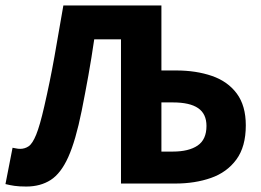

<svg xmlns="http://www.w3.org/2000/svg" viewBox="-30 -672 956 703"><path d="M66 11Q40 11 23 8.5Q6 6 -10 2L16 -131Q23 -130 29.5 -128.5Q36 -127 44 -127Q61 -127 75 -136.5Q89 -146 102.5 -179Q116 -212 132 -282Q153 -373 169.5 -465.5Q186 -558 202 -652H561V-414H615Q688 -414 746 -394Q804 -374 837 -329.5Q870 -285 870 -213Q870 -135 835.5 -88Q801 -41 742.5 -20.5Q684 0 612 0H413V-528H315Q305 -459 293.5 -395Q282 -331 269 -266Q247 -157 220 -97Q193 -37 155.5 -13Q118 11 66 11ZM561 -117H603Q661 -117 693.5 -139Q726 -161 726 -211Q726 -255 695.5 -276Q665 -297 603 -297H561Z"/></svg>

Font: Source Sans 3
Style: Bold
Weight: 700
Designer: Paul D. Hunt
Foundry: Adobe
Version: Version 3.052;hotconv 1.1.0;makeotfexe 2.6.0